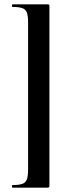

<svg xmlns="http://www.w3.org/2000/svg" viewBox="-20 -745 314 882"><path d="M207 106Q207 113 205.5 115Q204 117 198 117Q175 117 143 117Q111 117 82 117Q53 117 38 117Q35 117 35 111Q35 105 38 105Q69 105 84 99Q99 93 104 77.5Q109 62 109 34V-642Q109 -671 104 -686Q99 -701 84 -707Q69 -713 38 -713Q35 -713 35 -719Q35 -725 38 -725Q53 -725 82 -725Q111 -725 143 -725Q175 -725 198 -725Q204 -725 205.5 -723.5Q207 -722 207 -715Z"/></svg>

Font: Cormorant
Style: Bold
Weight: 700
Designer: Christian Thalmann (Catharsis Fonts)
Foundry: Catharsis Fonts
Version: Version 4.000